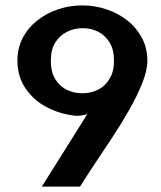

<svg xmlns="http://www.w3.org/2000/svg" viewBox="-20 -691 595 711"><path d="M134.9 0 303.2 -268.2Q295.5 -266.2 285.7 -264.2Q275.8 -262.1 263.2 -262.1Q206.2 -267.1 156.2 -292.4Q106.2 -317.8 75.4 -362.4Q44.5 -407 44.5 -467Q44.5 -513.6 64.5 -551.2Q84.5 -588.9 118.6 -615.7Q152.8 -642.5 195.6 -656.7Q238.4 -671 284.8 -671Q331.1 -671 374.8 -656.3Q418.4 -641.7 452.2 -614.8Q485.9 -587.9 505.8 -550.2Q525.7 -512.6 525.7 -466Q525.7 -430.9 507.1 -384Q488.4 -337 458.8 -284.7Q429.2 -232.4 394.7 -180.4Q360.2 -128.4 328.9 -81.4Q297.7 -34.4 276.4 0ZM284.5 -345.6Q316.7 -345.6 343 -358.7Q369.2 -371.7 385.7 -398.9Q402.2 -426 402.2 -467Q402.2 -507.2 385.8 -533.7Q369.4 -560.3 343.7 -573.5Q318 -586.7 285.6 -586.7Q254.9 -586.7 227.9 -573.1Q200.9 -559.6 184.6 -533.4Q168.2 -507.2 168.2 -466.1Q168.2 -425.2 184.2 -398.6Q200.2 -371.9 226.8 -358.8Q253.3 -345.6 284.5 -345.6Z"/></svg>

Font: Panamera Thin
Style: Regular
Weight: 100
Designer: Bastien Sozeau
Foundry: NBR — Bastien Sozeau
Version: Version 3.003;gftools[0.9.33]